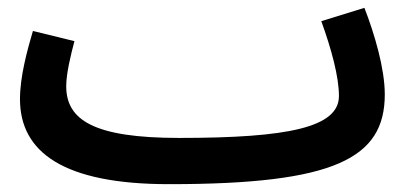

<svg xmlns="http://www.w3.org/2000/svg" viewBox="-20 -449 1052 490"><path d="M411 21 412 20V21C835 21 962 -45 962 -208C962 -274 936 -362 910 -429L800 -395C826 -323 845 -253 845 -204C845 -124 716 -97 438 -97V-96L437 -97C219 -97 149 -143 149 -229C149 -262 161 -310 170 -344L64 -370C49 -319 31 -253 31 -196C31 -60 143 21 411 21Z"/></svg>

Font: Noto Sans Arabic UI SmBd
Style: Regular
Weight: 600
Designer: Monotype Design Team, Nadine Chahine and Nizar Qandah
Foundry: Monotype Imaging Inc.
Version: Version 2.010